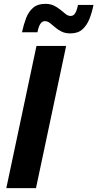

<svg xmlns="http://www.w3.org/2000/svg" viewBox="-20 -979 506 999"><path d="M167.2 0H12.8L169.8 -740H324.2ZM346 -805.2Q319.4 -805.2 300.2 -814.8Q281 -824.4 266.6 -837.1Q252.2 -849.8 239.6 -859.4Q227 -869 213.6 -869Q198.8 -869 189.4 -854.1Q180 -839.2 175 -811.2H94.4Q103 -850.8 115.6 -884.2Q128.2 -917.6 152 -938.3Q175.8 -959 215.2 -959Q242.2 -959 261.4 -949.4Q280.6 -939.8 295.3 -927.5Q310 -915.2 322.1 -905.6Q334.2 -896 347.6 -896Q362.8 -896 371.5 -910.7Q380.2 -925.4 385.8 -953.4H466.4Q458.8 -914.4 445.4 -880.7Q432 -847 408.7 -826.1Q385.4 -805.2 346 -805.2Z"/></svg>

Font: Be Vietnam Pro Variable Thin
Style: Italic
Weight: 100
Italic angle: -12°
Designer: Lam Bao, Tony Le, Vietanh Nguyen
Foundry: Yellow Type Foundry
Version: Version 1.002